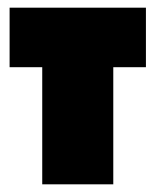

<svg xmlns="http://www.w3.org/2000/svg" viewBox="-20 -480 405 500"><path d="M5 -460V-305H360V-460ZM90 -440V0H275V-440Z"/></svg>

Font: Jost Black
Style: Regular
Weight: 900
Version: Version 3.710